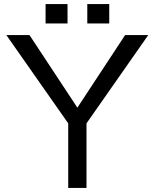

<svg xmlns="http://www.w3.org/2000/svg" viewBox="-20 -899 760 944"><path d="M204.1 -783.7V-878.9H312V-783.7ZM409.2 -783.7V-878.9H517.1V-783.7ZM315.4 -292.5 11.2 -726.6H125L360.4 -369.6L595.2 -726.6H709L405.3 -292.5V24.9H315.4Z"/></svg>

Font: BIZ UDPGothic
Style: Regular
Weight: 400
Designer: TypeBank Co., Ltd.
Foundry: Morisawa Inc.
Version: Version 1.051